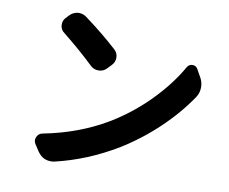

<svg xmlns="http://www.w3.org/2000/svg" viewBox="-82 -843 1165 976"><g transform="rotate(10 500.0 -355.0)"><path d="M193.4 -626Q174.8 -639.6 172.9 -662.1Q172.9 -665 172.9 -668Q172.9 -687.5 186.5 -702.1L201.2 -717.8Q218.8 -736.3 243.2 -739.3Q247.1 -739.3 251 -739.3Q270.5 -739.3 288.1 -726.6Q380.9 -658.2 457 -588.9Q475.6 -572.3 475.6 -547.9Q475.6 -524.4 459 -507.8L437.5 -485.4Q420.9 -468.8 396.5 -468.8Q373 -468.8 356.4 -484.4Q278.3 -558.6 193.4 -626ZM256.8 26.4Q247.1 28.3 238.3 28.3Q222.7 28.3 207 22.5Q183.6 11.7 168.9 -10.7L146.5 -44.9Q140.6 -54.7 140.6 -65.4Q140.6 -73.2 144.5 -81.1Q152.3 -99.6 172.9 -103.5Q354.5 -138.7 499 -224.6Q606.4 -289.1 694.3 -378.4Q782.2 -467.8 835.9 -562.5Q845.7 -579.1 863.3 -579.1Q864.3 -579.1 864.3 -579.1Q881.8 -579.1 890.6 -563.5L913.1 -523.4Q925.8 -501 925.8 -474.6Q925.8 -446.3 911.1 -423.8Q850.6 -333 762.7 -249.5Q674.8 -166 571.3 -102.5Q419.9 -11.7 256.8 26.4Z"/></g></svg>

Font: Gen Jyuu Gothic Monospace Bold
Style: Bold
Weight: 700
Designer: [Source Han Sans]
Ryoko NISHIZUKA  (kana & ideographs); Paul D. Hunt (Latin, Greek & Cyrillic); Wenlong ZHANG  (bopomofo
Version: Version 1.002.20150607